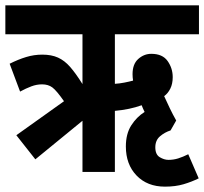

<svg xmlns="http://www.w3.org/2000/svg" viewBox="-20 -642 763 717"><path d="M112 -47 41 -137 219 -264Q191 -304 175.5 -315.5Q160 -327 137 -327Q117 -327 97 -319.5Q77 -312 55 -300L16 -404Q48 -420 77.5 -429Q107 -438 138 -438Q172 -438 196.5 -427Q221 -416 242 -392Q263 -368 288 -328V-514H0V-622H723V-514H409V-329Q426 -330 444 -333.5Q462 -337 477 -341Q475 -353 475 -365Q475 -403 496.5 -422Q518 -441 545 -441Q587 -441 606 -414Q625 -387 625 -354Q625 -329 616 -311Q607 -293 593 -283Q603 -261 614 -238Q625 -215 638 -192L617 -155Q595 -148 577.5 -133Q560 -118 560 -92Q560 -65 576.5 -55Q593 -45 609 -45Q628 -45 645.5 -50.5Q663 -56 683 -66L722 24Q696 37 665.5 46Q635 55 596 55Q530 55 490 13.5Q450 -28 450 -95Q450 -142 470 -173.5Q490 -205 520 -224Q513 -238 509 -249Q465 -233 409 -228V0H288V-191Z"/></svg>

Font: Noto Sans Devanagari UI ExtraCondensed
Style: Bold
Weight: 700
Width: 2
Designer: Jelle Bosma - Monotype Design Team
Foundry: Monotype Imaging Inc.
Version: Version 2.004